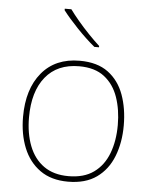

<svg xmlns="http://www.w3.org/2000/svg" viewBox="-54 -811 684 866"><g transform="rotate(5 287.5 -378.0)"><path d="M515 -264Q515 -187 490.5 -124.5Q466 -62 415.5 -26Q365 10 286 10Q210 10 159.5 -26Q109 -62 84 -124Q59 -186 59 -264Q59 -390 120.5 -464Q182 -538 292 -538Q372 -538 421 -501.5Q470 -465 492.5 -403Q515 -341 515 -264ZM86 -264Q86 -191 108 -134.5Q130 -78 174.5 -46.5Q219 -15 286 -15Q356 -15 400.5 -47Q445 -79 466.5 -135.5Q488 -192 488 -264Q488 -333 468.5 -389.5Q449 -446 406 -479.5Q363 -513 292 -513Q193 -513 139.5 -447Q86 -381 86 -264ZM234 -766Q249 -745 273 -716.5Q297 -688 324 -660Q351 -632 373 -612V-606H352Q312 -639 271 -682Q230 -725 204 -759V-766Z"/></g></svg>

Font: Noto Sans Myanmar Thin
Style: Regular
Weight: 100
Designer: Monotype Design Team
Foundry: Monotype Imaging Inc.
Version: Version 2.107; ttfautohint (v1.8.4.7-5d5b)